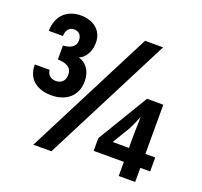

<svg xmlns="http://www.w3.org/2000/svg" viewBox="-125 -866 1059 1009"><g transform="rotate(20 404.0 -361.5)"><path d="M158 -276C240 -276 299 -322 299 -405C299 -465 268 -501 227 -513C261 -525 285 -567 285 -615C285 -687 230 -724 163 -724C87 -724 31 -676 31 -590H110C110 -621 126 -643 154 -643C181 -643 197 -625 197 -597C197 -557 162 -545 127 -543V-465C174 -464 206 -450 206 -407C206 -371 182 -355 155 -355C126 -355 108 -371 105 -399H22C22 -303 96 -276 158 -276ZM159 0H260L625 -714H524ZM637 1H729V-78H784V-156H729V-431H638L468 -149V-78H637ZM546 -156 605 -254C613 -268 631 -309 639 -330C639 -300 638 -269 637 -239V-156Z"/></g></svg>

Font: Kathrein 77 Bold Condensed
Style: Regular
Weight: 700
Width: 3
Designer: Lazydogs Typefoundry, based on Open Sans by Ascender Corporation
Foundry: Lazydogs Typefoundry
Version: Version 1.003;PS 001.003;hotconv 1.0.88;makeotf.lib2.5.64775